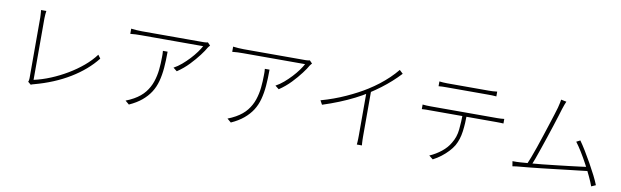

<svg xmlns="http://www.w3.org/2000/svg" viewBox="-47 -1291 5995 1855"><g transform="rotate(10 2950.0 -364.0)"><path d="M243 -26Q246 -32 248 -40.5Q250 -49 250 -62Q250 -75 250 -117.5Q250 -160 250 -220.5Q250 -281 250 -348Q250 -415 250 -478.5Q250 -542 250 -589.5Q250 -637 250 -657Q250 -666 249 -681Q248 -696 247 -710.5Q246 -725 245 -730H297Q295 -720 293 -696.5Q291 -673 291 -658Q291 -640 291 -600.5Q291 -561 291 -507.5Q291 -454 291 -394.5Q291 -335 291 -277.5Q291 -220 291 -171.5Q291 -123 291 -91.5Q291 -60 291 -53Q372 -71 454 -105Q536 -139 612.5 -184.5Q689 -230 754.5 -285Q820 -340 865 -401L890 -367Q796 -247 645.5 -155.5Q495 -64 301 -12Q294 -11 286.5 -8Q279 -5 272 -2Z M1913 -675Q1908 -671 1903.5 -664.5Q1899 -658 1894 -652Q1878 -622 1841 -573Q1804 -524 1753.5 -471Q1703 -418 1639 -375L1602 -404Q1641 -425 1678.5 -457Q1716 -489 1749.5 -525Q1783 -561 1808.5 -596Q1834 -631 1848 -658Q1832 -658 1793 -658Q1754 -658 1701 -658Q1648 -658 1588 -658Q1528 -658 1469.5 -658Q1411 -658 1362 -658Q1313 -658 1280.5 -658Q1248 -658 1240 -658Q1215 -658 1186.5 -657Q1158 -656 1134 -653V-704Q1157 -701 1186 -699Q1215 -697 1240 -697Q1248 -697 1281 -697Q1314 -697 1363.5 -697Q1413 -697 1471.5 -697Q1530 -697 1589.5 -697Q1649 -697 1701.5 -697Q1754 -697 1791 -697Q1828 -697 1843 -697Q1849 -697 1857 -697.5Q1865 -698 1873 -699Q1881 -700 1887 -702ZM1519 -546Q1519 -459 1513 -386.5Q1507 -314 1490.5 -253Q1474 -192 1442.5 -143Q1411 -94 1361.5 -52.5Q1312 -11 1239 22L1201 -10Q1218 -16 1240 -26.5Q1262 -37 1278 -46Q1345 -84 1384 -133.5Q1423 -183 1442.5 -241Q1462 -299 1468.5 -361.5Q1475 -424 1475 -487Q1475 -501 1475 -515.5Q1475 -530 1473 -546Z M2913 -675Q2908 -671 2903.5 -664.5Q2899 -658 2894 -652Q2878 -622 2841 -573Q2804 -524 2753.5 -471Q2703 -418 2639 -375L2602 -404Q2641 -425 2678.5 -457Q2716 -489 2749.5 -525Q2783 -561 2808.5 -596Q2834 -631 2848 -658Q2832 -658 2793 -658Q2754 -658 2701 -658Q2648 -658 2588 -658Q2528 -658 2469.5 -658Q2411 -658 2362 -658Q2313 -658 2280.5 -658Q2248 -658 2240 -658Q2215 -658 2186.5 -657Q2158 -656 2134 -653V-704Q2157 -701 2186 -699Q2215 -697 2240 -697Q2248 -697 2281 -697Q2314 -697 2363.5 -697Q2413 -697 2471.5 -697Q2530 -697 2589.5 -697Q2649 -697 2701.5 -697Q2754 -697 2791 -697Q2828 -697 2843 -697Q2849 -697 2857 -697.5Q2865 -698 2873 -699Q2881 -700 2887 -702ZM2519 -546Q2519 -459 2513 -386.5Q2507 -314 2490.5 -253Q2474 -192 2442.5 -143Q2411 -94 2361.5 -52.5Q2312 -11 2239 22L2201 -10Q2218 -16 2240 -26.5Q2262 -37 2278 -46Q2345 -84 2384 -133.5Q2423 -183 2442.5 -241Q2462 -299 2468.5 -361.5Q2475 -424 2475 -487Q2475 -501 2475 -515.5Q2475 -530 2473 -546Z M3055 -340Q3181 -375 3295 -427Q3409 -479 3491 -531Q3545 -565 3592 -601.5Q3639 -638 3681 -678Q3723 -718 3759 -762L3793 -730Q3753 -687 3708 -646.5Q3663 -606 3612.5 -568Q3562 -530 3503 -492Q3450 -458 3382 -423.5Q3314 -389 3236 -357.5Q3158 -326 3077 -300ZM3479 -508 3521 -528V-67Q3521 -52 3521.5 -34.5Q3522 -17 3523 -2.5Q3524 12 3525 20H3475Q3476 12 3477 -2.5Q3478 -17 3478.5 -34.5Q3479 -52 3479 -67Z M4155 -719Q4175 -717 4192 -715.5Q4209 -714 4233 -714Q4249 -714 4290 -714Q4331 -714 4383.5 -714Q4436 -714 4489 -714Q4542 -714 4583 -714Q4624 -714 4640 -714Q4658 -714 4680.5 -715Q4703 -716 4722 -719V-672Q4702 -674 4680 -674.5Q4658 -675 4640 -675Q4624 -675 4583.5 -675Q4543 -675 4490 -675Q4437 -675 4384.5 -675Q4332 -675 4291 -675Q4250 -675 4234 -675Q4210 -675 4191 -674.5Q4172 -674 4155 -672ZM4034 -471Q4053 -469 4072 -468Q4091 -467 4114 -467Q4125 -467 4163.5 -467Q4202 -467 4258 -467Q4314 -467 4378.5 -467Q4443 -467 4507 -467Q4571 -467 4626.5 -467Q4682 -467 4720 -467Q4758 -467 4768 -467Q4784 -467 4801.5 -468Q4819 -469 4835 -471V-426Q4821 -427 4802.5 -427.5Q4784 -428 4768 -428Q4758 -428 4720 -428Q4682 -428 4626.5 -428Q4571 -428 4507 -428Q4443 -428 4378.5 -428Q4314 -428 4258 -428Q4202 -428 4163.5 -428Q4125 -428 4114 -428Q4091 -428 4072.5 -428Q4054 -428 4034 -426ZM4472 -454Q4472 -363 4461.5 -283Q4451 -203 4416 -140Q4397 -108 4367 -76Q4337 -44 4300.5 -16Q4264 12 4222 34L4183 3Q4245 -24 4297 -65.5Q4349 -107 4378 -158Q4416 -219 4423.5 -294Q4431 -369 4432 -454Z M5397 -739Q5391 -724 5384 -707.5Q5377 -691 5368 -661Q5361 -637 5347 -592Q5333 -547 5314.5 -490Q5296 -433 5275.5 -371.5Q5255 -310 5235 -252Q5215 -194 5199 -149Q5183 -104 5172 -79L5126 -78Q5138 -104 5155.5 -150.5Q5173 -197 5193.5 -255.5Q5214 -314 5234 -376.5Q5254 -439 5273 -496.5Q5292 -554 5306 -599.5Q5320 -645 5327 -669Q5335 -702 5338.5 -718Q5342 -734 5344 -750ZM5595 -394Q5621 -358 5653.5 -305Q5686 -252 5718.5 -194Q5751 -136 5777.5 -83.5Q5804 -31 5818 6L5775 25Q5762 -12 5737 -65.5Q5712 -119 5681 -177Q5650 -235 5617.5 -287.5Q5585 -340 5558 -375ZM5064 -85Q5101 -88 5154.5 -92Q5208 -96 5271.5 -102.5Q5335 -109 5400 -116.5Q5465 -124 5526 -131Q5587 -138 5636.5 -144.5Q5686 -151 5716 -155L5732 -117Q5700 -113 5648 -107Q5596 -101 5533.5 -94Q5471 -87 5405 -79Q5339 -71 5275 -64Q5211 -57 5157 -51.5Q5103 -46 5066 -43Q5047 -42 5030 -39.5Q5013 -37 4992 -34L4984 -83Q5004 -82 5024 -83Q5044 -84 5064 -85Z"/></g></svg>

Font: Noto Sans JP ExtraLight
Style: Regular
Weight: 250
Designer: Ryoko NISHIZUKA  (kana, bopomofo & ideographs); Paul D. Hunt (Latin, Greek & Cyrillic); Sandoll Communications , Soo-you
Foundry: Adobe
Version: Version 2.004-H2;hotconv 1.0.118;makeotfexe 2.5.65603